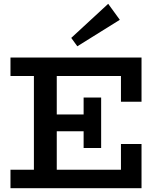

<svg xmlns="http://www.w3.org/2000/svg" viewBox="-20 -988 835 1008"><path d="M35 0V-97H615V-232H723V0ZM158 -54V-625H278V-54ZM207 -299V-387H470V-299ZM419 -211V-476H511V-211ZM615 -454V-589H35V-686H723V-454ZM386 -745 354 -789 548 -968 609 -884Z"/></svg>

Font: BioRhyme SemiBold
Style: Regular
Weight: 600
Designer: Aoife Mooney
Foundry: Aoife Mooney Type
Version: Version 1.600;gftools[0.9.33]